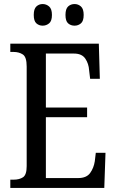

<svg xmlns="http://www.w3.org/2000/svg" viewBox="-20 -930 576 950"><path d="M31 0V-41H47Q76 -41 94 -53Q112 -65 112 -108V-601Q112 -648 93 -660.5Q74 -673 47 -673H31V-714H469L474 -540H426L421 -582Q419 -615 402 -640Q385 -665 346 -665H207V-398H411V-350H207V-49H367Q408 -49 426 -74Q444 -99 449 -132L454 -174H502L496 0ZM349 -803Q330 -803 317 -814.5Q304 -826 304 -856Q304 -886 317 -898Q330 -910 349 -910Q367 -910 380.5 -898Q394 -886 394 -856Q394 -826 380.5 -814.5Q367 -803 349 -803ZM191 -803Q173 -803 160 -814.5Q147 -826 147 -856Q147 -886 160 -898Q173 -910 191 -910Q209 -910 223 -898Q237 -886 237 -856Q237 -826 223 -814.5Q209 -803 191 -803Z"/></svg>

Font: Noto Serif Myanmar Cond
Style: Regular
Weight: 400
Width: 3
Designer: Ben Mitchell and the Monotype Design Team
Foundry: Monotype Imaging Inc.
Version: Version 2.106; ttfautohint (v1.8.4.7-5d5b)